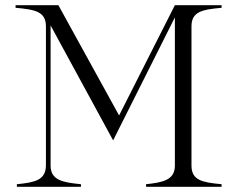

<svg xmlns="http://www.w3.org/2000/svg" viewBox="-20 -720 915 740"><path d="M834 -690V-700H654L439 -275L205 -700H40V-690C117 -683 157 -675 157 -618V-82C156 -26 116 -17 45 -10V0H292V-10C222 -17 175 -25 175 -82V-622L416 -179L654 -653V-82C654 -26 608 -17 543 -10V0H834V-10C759 -17 718 -25 718 -82V-618C718 -675 758 -683 834 -690Z"/></svg>

Font: Sprat Light
Style: Regular
Weight: 300
Designer: Ethan Nakache
Foundry: Collletttivo
Version: Version 2.000;Glyphs 3.2 (3217)